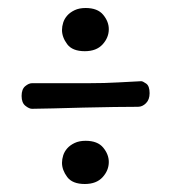

<svg xmlns="http://www.w3.org/2000/svg" viewBox="-20 -648 425 480"><path d="M34 -188ZM135 -241Q135 -250 138 -259.5Q141 -269 148 -277Q155 -285 166.5 -290.5Q178 -296 194 -296Q224 -296 238 -279Q252 -262 252 -243Q252 -222 236.5 -205Q221 -188 192 -188Q161 -188 148 -205.5Q135 -223 135 -241ZM135 -573Q135 -582 138 -591.5Q141 -601 148 -609Q155 -617 166.5 -622.5Q178 -628 194 -628Q224 -628 238 -611Q252 -594 252 -575Q252 -554 236.5 -537Q221 -520 192 -520Q161 -520 148 -537.5Q135 -555 135 -573ZM333 -445Q337 -445 345.5 -439Q354 -433 354 -415Q354 -399 345 -390Q336 -381 325 -381Q303 -381 265.5 -380.5Q228 -380 188 -379Q148 -378 113 -377Q78 -376 60 -376Q53 -376 43.5 -383.5Q34 -391 34 -408Q34 -425 43 -432.5Q52 -440 60 -440H201Q243 -440 276 -442Q309 -444 333 -445Z"/></svg>

Font: Life Savers
Style: Bold
Weight: 700
Designer: Pablo Impallari, Rodrigo Fuenzalida, Brenda Gallo
Foundry: Pablo Impallari, Rodrigo Fuenzalida, Brenda Gallo
Version: Version 3.001; ttfautohint (v0.95) -l 8 -r 50 -G 200 -x 14 -